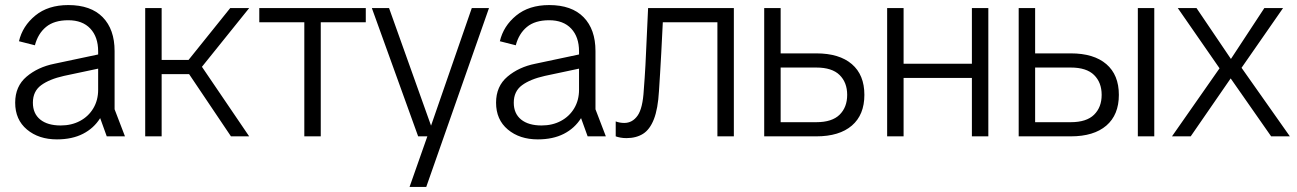

<svg xmlns="http://www.w3.org/2000/svg" viewBox="-20 -539 5129 759"><path d="M205 12Q133 12 86.5 -27Q40 -66 40 -133Q40 -198 85 -236Q130 -274 195 -287L412 -333V-277L233 -239Q175 -226 142.5 -202Q110 -178 110 -133Q110 -90 139 -66.5Q168 -43 220 -43Q263 -43 296.5 -61Q330 -79 349 -111Q368 -143 368 -184V-336Q368 -393 337 -426Q306 -459 250 -459Q194 -459 162 -432.5Q130 -406 118 -360L55 -376Q69 -436 119.5 -477.5Q170 -519 250 -519Q339 -519 386 -471Q433 -423 433 -337V-107L474 0H402L376 -72Q351 -32 308 -10Q265 12 205 12Z M893 0 706 -278 890 -507H965L751 -241L766 -293L965 0ZM554 0V-507H619V0ZM583 -246V-302H738V-246Z M1183 0V-477H1248V0ZM1005 -451V-507H1426V-451Z M1599 200 1675 -16 1678 -25 1845 -507H1913L1665 200ZM1633 0 1450 -507H1518L1688 -31H1705L1707 0Z M2106 12Q2034 12 1987.5 -27Q1941 -66 1941 -133Q1941 -198 1986 -236Q2031 -274 2096 -287L2313 -333V-277L2134 -239Q2076 -226 2043.5 -202Q2011 -178 2011 -133Q2011 -90 2040 -66.5Q2069 -43 2121 -43Q2164 -43 2197.5 -61Q2231 -79 2250 -111Q2269 -143 2269 -184V-336Q2269 -393 2238 -426Q2207 -459 2151 -459Q2095 -459 2063 -432.5Q2031 -406 2019 -360L1956 -376Q1970 -436 2020.5 -477.5Q2071 -519 2151 -519Q2240 -519 2287 -471Q2334 -423 2334 -337V-107L2375 0H2303L2277 -72Q2252 -32 2209 -10Q2166 12 2106 12Z M2456 7Q2444 7 2433 5Q2422 3 2414 0V-59Q2422 -56 2430.5 -54.5Q2439 -53 2448 -53Q2480 -53 2500.5 -82Q2521 -111 2525 -184Q2527 -208 2528.5 -232Q2530 -256 2531.5 -281Q2533 -306 2534 -334L2542 -507H2881V0H2816V-487L2830 -451H2557L2602 -487L2594 -329Q2592 -287 2589.5 -250Q2587 -213 2585 -179Q2581 -109 2565 -68Q2549 -27 2522 -10Q2495 7 2456 7Z M3001 0V-507H3066V-328H3207Q3298 -328 3347.5 -285.5Q3397 -243 3397 -164Q3397 -85 3347.5 -42.5Q3298 0 3207 0ZM3066 -56H3207Q3269 -56 3299 -85.5Q3329 -115 3329 -164Q3329 -213 3299 -242.5Q3269 -272 3207 -272H3066Z M3822 0V-507H3887V0ZM3487 0V-507H3552V0ZM3523 -231V-287H3849V-231Z M4007 0V-507H4072V-328H4213Q4304 -328 4353.5 -285.5Q4403 -243 4403 -164Q4403 -85 4353.5 -42.5Q4304 0 4213 0ZM4072 -56H4213Q4275 -56 4305 -85.5Q4335 -115 4335 -164Q4335 -213 4305 -242.5Q4275 -272 4213 -272H4072ZM4478 0V-507H4543V0Z M4613 0 4801 -269 4636 -507H4710L4846 -306L4978 -507H5052L4888 -271L5079 0H5005L4845 -229L4687 0Z"/></svg>

Font: TikTok Sans Light
Style: Regular
Weight: 300
Version: Version 4.000